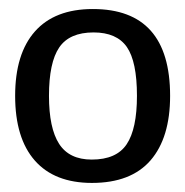

<svg xmlns="http://www.w3.org/2000/svg" viewBox="-20 -719 405 421"><path d="M353 -508.8Q353 -417 310.1 -367.4Q267.1 -317.9 181.6 -317.9Q99.6 -317.9 56.4 -366.9Q13.2 -416 13.2 -508.8Q13.2 -601.1 56.6 -650.1Q100.1 -699.2 183.6 -699.2Q353 -699.2 353 -508.8ZM280.3 -508.8Q280.3 -584 258.1 -616Q235.8 -647.9 185.1 -647.9Q132.3 -647.9 109.9 -615Q87.4 -582 87.4 -508.8Q87.4 -438 109.6 -403.6Q131.8 -369.1 181.2 -369.1Q235.4 -369.1 257.8 -402.8Q280.3 -436.5 280.3 -508.8Z"/></svg>

Font: Arimo
Style: Regular
Weight: 400
Designer: Steve Matteson
Foundry: Monotype Imaging Inc.
Version: Version 1.33